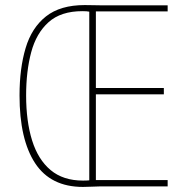

<svg xmlns="http://www.w3.org/2000/svg" viewBox="-20 -735 733 757"><path d="M314 -715Q336 -715 349 -714.5Q362 -714 379 -714H641V-690H358V-388H626V-363H358V-25H641V0H372Q358 0 342.5 1Q327 2 307 2Q180 2 118.5 -91.5Q57 -185 57 -359Q57 -465 81 -545.5Q105 -626 161.5 -670.5Q218 -715 314 -715ZM305 -691Q220 -691 171.5 -647.5Q123 -604 103 -529Q83 -454 83 -359Q83 -257 106.5 -181.5Q130 -106 179.5 -64.5Q229 -23 307 -23Q322 -23 332 -24V-689Q327 -690 320.5 -690.5Q314 -691 305 -691Z"/></svg>

Font: Noto Sans Devanagari UI Condensed Thin
Style: Regular
Weight: 100
Width: 3
Designer: Jelle Bosma - Monotype Design Team
Foundry: Monotype Imaging Inc.
Version: Version 2.004; ttfautohint (v1.8.4.7-5d5b)